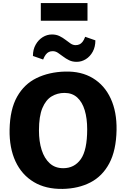

<svg xmlns="http://www.w3.org/2000/svg" viewBox="-20 -1214 816 1242"><path d="M386 8Q276 10 198.2 -36.8Q120.5 -83.5 80.2 -170.2Q40 -257 42 -375Q44.5 -507 90.8 -588.8Q137 -670.5 217 -709.2Q297 -748 400 -751Q505.5 -754 581 -708.2Q656.5 -662.5 696.2 -576.5Q736 -490.5 734 -373Q731.5 -241 687 -157.5Q642.5 -74 565 -34Q487.5 6 386 8ZM389 -126Q461 -126 502.5 -184.2Q544 -242.5 544 -378Q544 -448 528 -501Q512 -554 479.5 -583.5Q447 -613 397 -613Q351.5 -613 314 -590.5Q276.5 -568 254.2 -515Q232 -462 232 -370Q232 -299 249.5 -244Q267 -189 301.8 -157.5Q336.5 -126 389 -126ZM476 -814Q448 -814 426.8 -824.5Q405.5 -835 388 -848.5Q370.5 -862 354.5 -872.5Q338.5 -883 321 -883Q307 -883 296 -877.8Q285 -872.5 276 -860.8Q267 -849 259 -829L193 -852Q193 -894 210.8 -925.2Q228.5 -956.5 256.5 -973.8Q284.5 -991 316 -991Q344 -991 365.2 -980.5Q386.5 -970 403.8 -956.5Q421 -943 436.5 -932.5Q452 -922 469 -922Q481.5 -922 492.8 -926.5Q504 -931 513.5 -942.8Q523 -954.5 531 -976L597 -953Q597 -911 580 -879.8Q563 -848.5 535.2 -831.2Q507.5 -814 476 -814ZM244 -1080V-1194H546V-1080Z"/></svg>

Font: Koeln Type Sans ExtraBold
Style: Regular
Weight: 800
Designer: Eben Sorkin
Foundry: Eben Sorkin
Version: Version 2.001